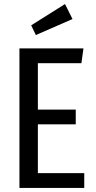

<svg xmlns="http://www.w3.org/2000/svg" viewBox="-20 -928 475 948"><path d="M382 -616H167V-387H354V-314H167V-73H396V0H76V-689H392ZM338 -834 157 -755 134 -803 301 -908Z"/></svg>

Font: Fira Sans Compressed
Style: Regular
Weight: 400
Width: 1
Designer: bBox Type GmbH & Carrois Corporate GbR & Edenspiekermann AG
Foundry: bBox Type GmbH & Carrois Corporate GbR & Edenspiekermann AG
Version: Version 4.301